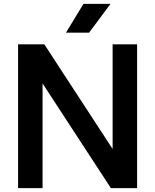

<svg xmlns="http://www.w3.org/2000/svg" viewBox="-20 -968 798 988"><path d="M73 0V-740H208L584.5 -163H559.5V-740H685.5V0H550.5L174 -577H199V0ZM319.5 -800 409.5 -948H548.5L438.5 -800Z"/></svg>

Font: Encode Sans SC SemiBold
Style: Regular
Weight: 600
Version: Version 3.002